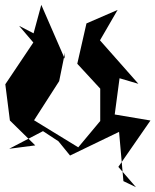

<svg xmlns="http://www.w3.org/2000/svg" viewBox="-20 -627 643 795"><path d="M59 -520 118 -451 2 -278 21 -128 126 -25 18 -11 158 -84 222 -42 270 17 473 -81 491 123 543 148 470 64 603 -128 455 -153 475 -303 553 -280 394 -460 467 -586 338 -530 300 -363 395 -260V-126L304 -17L121 -129L225 -291L249 -409L248 -384L151 -607L119 -489Z"/></svg>

Font: Asimov Silicon
Style: Regular
Weight: 400
Designer: Google
Version: Version 2.000980; 2014